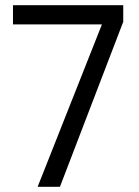

<svg xmlns="http://www.w3.org/2000/svg" viewBox="-20 -720 535 740"><path d="M380 -644 425 -626H30V-700H455V-636L211 0H125Z"/></svg>

Font: TASA Explorer VF
Style: Regular
Weight: 400
Designer: Weizhong Zhang
Foundry: Local Remote
Version: Version 1.000;Glyphs 3.2 (3192)